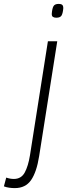

<svg xmlns="http://www.w3.org/2000/svg" viewBox="-156 -746 345 986"><path d="M146 -726Q157 -726 163 -721.5Q169 -717 169 -704Q167 -679 160.5 -667Q154 -655 133 -655Q122 -655 115.5 -659.5Q109 -664 110 -677Q112 -702 118.5 -714Q125 -726 146 -726ZM138 -534 45 56Q32 138 3.5 179Q-25 220 -80 220Q-94 220 -108.5 218Q-123 216 -136 211L-124 166Q-104 173 -85 173Q-47 173 -29 140Q-11 107 -2 51L90 -534Z"/></svg>

Font: Georama ExtraCondensed Light
Style: Italic
Weight: 300
Width: 2
Italic angle: -9°
Designer: Jean-Baptiste Levee
Foundry: Production Type
Version: Version 1.000